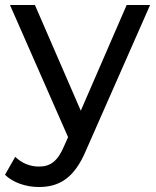

<svg xmlns="http://www.w3.org/2000/svg" viewBox="-36 -550 627 770"><path d="M472 -530 288 -106 104 -530H4L237 0L221 36C195 97 166 118 120 118C84 118 51 104 25 79L-16 151C17 183 69 200 120 200C201 200 262 165 309 53L566 -530Z"/></svg>

Font: AWKNG-Font Medium
Style: Regular
Weight: 500
Designer: Awakening Church
Foundry: Awakening Church
Version: Version 1.700;PS 001.700;hotconv 1.0.88;makeotf.lib2.5.64775